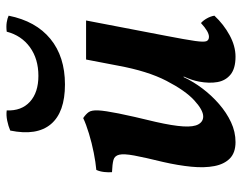

<svg xmlns="http://www.w3.org/2000/svg" viewBox="-98 -649 756 600"><g transform="rotate(-90 280.0 -349.0)"><path d="M136 9Q103 9 85 -8.5Q67 -26 61 -57Q55 -88 59 -129Q63 -170 74 -218Q88 -275 94 -307.5Q100 -340 96.5 -354.5Q93 -369 80 -372.5Q67 -376 42 -377Q41 -388 42.5 -401.5Q44 -415 49 -426Q72 -428 102.5 -434Q133 -440 162.5 -449Q192 -458 211 -467Q223 -459 229.5 -450Q236 -441 235 -420Q234 -399 225.5 -356.5Q217 -314 199 -240Q187 -187 185 -154.5Q183 -122 191.5 -107Q200 -92 216 -92Q236 -92 266.5 -120Q297 -148 327.5 -207Q358 -266 375 -359L394 -458H516L468 -208Q456 -146 452 -117.5Q448 -89 451.5 -81.5Q455 -74 465 -74Q481 -74 508 -99Q516 -92 522.5 -80.5Q529 -69 531 -57Q504 -28 470 -9.5Q436 9 403 9Q366 9 347 -6.5Q328 -22 323.5 -47.5Q319 -73 325 -105Q327 -116 331 -128Q335 -140 341 -153H339Q325 -123 303.5 -94.5Q282 -66 255 -42.5Q228 -19 198 -5Q168 9 136 9ZM316 -524Q229 -524 192 -568Q155 -612 172 -695Q186 -701 203 -704.5Q220 -708 235 -706Q233 -660 262 -633.5Q291 -607 343 -607Q396 -607 432.5 -633.5Q469 -660 481 -706Q497 -708 510 -706Q523 -704 531 -700Q514 -615 458.5 -569.5Q403 -524 316 -524Z"/></g></svg>

Font: Vollkorn SemiBold
Style: Italic
Weight: 600
Italic angle: -11°
Designer: Friedrich Althausen
Foundry: Friedrich Althausen
Version: Version 5.000